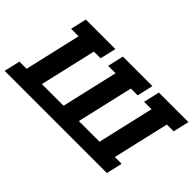

<svg xmlns="http://www.w3.org/2000/svg" viewBox="-96 -1128 1517 1517"><g transform="rotate(45 662.5 -370.0)"><path d="M995 -740H1325L1294 -606H1218L1109 -134H1185L1154 0H12L43 -134H123L232 -606H148L179 -740H509L478 -606H403L294 -134H536L645 -606H562L593 -740H923L892 -606H816L707 -134H938L1047 -606H964Z"/></g></svg>

Font: Arvo
Style: Bold Italic
Weight: 700
Italic angle: -13°
Designer: Anton Koovit (Cyrillic Expansion: Cyreal)
Foundry: Anton Koovit, Yassin Baggar
Version: Version 3.000